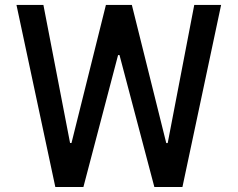

<svg xmlns="http://www.w3.org/2000/svg" viewBox="-20 -747 949 767"><path d="M153.4 -727.3 259.9 -175.8H265.6L403.1 -727.3H506.7L644.2 -175.4H649.9L756 -727.3H863.3L708.8 0H596.6L457.4 -527H451.7L313.2 0H201L45.8 -727.3Z"/></svg>

Font: Interface Medium
Style: Regular
Weight: 500
Designer: Rasmus Andersson
Foundry: rsms
Version: Version 1.8